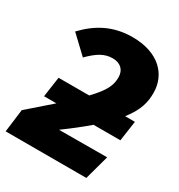

<svg xmlns="http://www.w3.org/2000/svg" viewBox="-177 -805 856 917"><g transform="rotate(30 250.5 -346.5)"><path d="M508 -512C508 -612 434 -693 289 -693C184 -693 105 -651 37 -579L131 -490C176 -535 211 -558 257 -558C299 -558 326 -534 326 -493C326 -450 312 -415 248 -348H79L63 -237H131C95 -205 53 -169 4 -126L-12 0H433L470 -135L205 -134C257 -172 300 -206 336 -237H484L500 -348H446C499 -415 508 -464 508 -512Z"/></g></svg>

Font: Fira Sans ExtraBold
Style: Italic
Weight: 800
Italic angle: -8°
Designer: bBox Type GmbH & Carrois Corporate GbR & Edenspiekermann AG
Foundry: bBox Type GmbH & Carrois Corporate GbR & Edenspiekermann AG
Version: Version 4.301;PS 004.301;hotconv 1.0.88;makeotf.lib2.5.64775